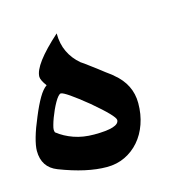

<svg xmlns="http://www.w3.org/2000/svg" viewBox="-70 -521 549 543"><g transform="rotate(-15 205.0 -249.0)"><path d="M242.2 -169.4Q242.2 -181.2 181.6 -232.4Q119.1 -283.2 107.4 -283.2Q104 -283.2 99.1 -277.6Q94.2 -272 89.1 -262.9Q84 -253.9 79.1 -243.2Q74.2 -232.4 70.3 -221.9Q66.4 -211.4 64 -202.6Q61.5 -193.8 61.5 -189.5Q61.5 -185.1 63 -181.2Q83.5 -165 109.9 -155.8Q136.2 -146.5 168.9 -146.5Q242.2 -146.5 242.2 -169.4ZM312 -200.2Q312 -167.5 302.2 -139.6Q292.5 -111.8 274.9 -91.6Q257.3 -71.3 233.2 -59.8Q209 -48.3 180.2 -48.3Q121.1 -48.3 43 -78.6Q0 -95.2 0 -143.6Q0 -158.2 6.8 -182.4Q13.7 -206.5 26.9 -237.3Q39.6 -268.1 51.3 -288.1Q63 -308.1 74.7 -315.9Q61 -334.5 61 -344.2Q61 -379.4 140.1 -450.2Q140.1 -419.4 151.6 -395.5Q163.1 -371.6 184.1 -354Q187 -352.5 193.8 -347.4Q200.7 -342.3 209.5 -335.7Q218.3 -329.1 227.8 -322Q237.3 -314.9 245.1 -308.6Q253.4 -302.7 260.3 -297.4Q267.1 -292 266.6 -292Q312 -254.9 312 -200.2Z"/></g></svg>

Font: XB Khoramshahr
Style: Regular
Weight: 400
Designer: Behnam
Foundry: Irmug
Version: Version 8.005 2009